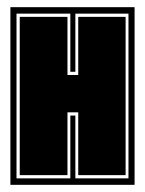

<svg xmlns="http://www.w3.org/2000/svg" viewBox="-20 -515 404 535"><path d="M9 0V-495H355V0ZM26 -18H176V-193H190V-18H338V-477H190V-315H176V-477H26ZM35 -27V-468H168V-306H198V-468H330V-27H198V-202H168V-27Z"/></svg>

Font: Alumni Sans Collegiate One SC
Style: Regular
Weight: 400
Designer: Robert E. Leuschke
Foundry: Robert E. Leuschke
Version: Version 1.100